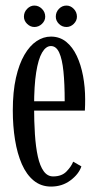

<svg xmlns="http://www.w3.org/2000/svg" viewBox="-20 -660 355 690"><path d="M163.5 10.5Q127.5 10.5 101.2 -11Q75 -32.5 58.5 -70.2Q42 -108 34 -157.5Q26 -207 26 -263Q26 -330 37.2 -380Q48.5 -430 67.8 -463Q87 -496 111.5 -512.2Q136 -528.5 163 -528.5Q194.5 -528.5 217.8 -509.8Q241 -491 256 -459Q271 -427 278.5 -386.8Q286 -346.5 286 -303.5Q286 -293 285.8 -282.8Q285.5 -272.5 285 -262.5H95.5V-296H212.5Q212.5 -359 208 -403.2Q203.5 -447.5 192.8 -471Q182 -494.5 163 -494.5Q145 -494.5 131.2 -471Q117.5 -447.5 110 -399.8Q102.5 -352 102.5 -278Q102.5 -223.5 105.5 -177.5Q108.5 -131.5 116 -97.5Q123.5 -63.5 137 -44.8Q150.5 -26 171 -26Q202 -26 219.2 -44Q236.5 -62 243 -79L272.5 -62Q263 -34 233.2 -11.8Q203.5 10.5 163.5 10.5ZM219 -563Q203 -563 191.8 -574.2Q180.5 -585.5 180.5 -600Q180.5 -616.5 191.8 -628.2Q203 -640 219 -640Q233.5 -640 245 -628.2Q256.5 -616.5 256.5 -600Q256.5 -585.5 245 -574.2Q233.5 -563 219 -563ZM103.5 -563Q89 -563 77.5 -574.2Q66 -585.5 66 -600Q66 -616.5 77.5 -628.2Q89 -640 103.5 -640Q119 -640 130.8 -628.2Q142.5 -616.5 142.5 -600Q142.5 -585.5 130.8 -574.2Q119 -563 103.5 -563Z"/></svg>

Font: Imbue Thin 10pt
Style: Regular
Weight: 400
Version: Version 1.102